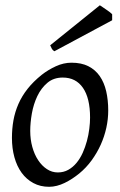

<svg xmlns="http://www.w3.org/2000/svg" viewBox="-20 -698 462 738"><path d="M326.2 -246.1Q326.2 -320.8 298.8 -360.4Q271.5 -399.9 221.2 -399.9Q186 -399.9 162.1 -379.6Q138.2 -359.4 123.5 -328.6Q108.9 -297.9 102.5 -262Q96.2 -226.1 96.2 -194.8Q96.2 -162.1 104.2 -133.1Q112.3 -104 126.7 -82.3Q141.1 -60.5 160.4 -47.9Q179.7 -35.2 202.1 -35.2Q224.6 -35.2 242.4 -45.2Q260.3 -55.2 274.2 -72Q288.1 -88.9 297.9 -110.6Q307.6 -132.3 314 -155.8Q320.3 -179.2 323.2 -202.6Q326.2 -226.1 326.2 -246.1ZM396 -272.9Q396 -240.2 388.7 -206.8Q381.3 -173.3 367.2 -141.8Q353 -110.4 332.3 -81.8Q311.5 -53.2 284.2 -30.8Q271.5 -20.5 257.3 -11.2Q243.2 -2 228.5 5.1Q213.9 12.2 198.7 16.1Q183.6 20 168.9 20Q134.8 20 108.2 5.6Q81.5 -8.8 63.2 -33.9Q44.9 -59.1 35.4 -93.5Q25.9 -127.9 25.9 -168Q25.9 -203.1 31.7 -235.6Q37.6 -268.1 50.8 -298.3Q64 -328.6 85.9 -356.4Q107.9 -384.3 140.1 -410.2Q165 -429.7 194.8 -443.4Q224.6 -457 254.9 -457Q293 -457 319.8 -443.4Q346.7 -429.7 363.5 -405.3Q380.4 -380.9 388.2 -347.2Q396 -313.5 396 -272.9ZM411.1 -620.1 189 -501Q182.1 -505.4 179.7 -509.8Q177.2 -514.2 172.9 -523.9L363.8 -677.7Q368.2 -674.8 374.8 -670.4Q381.3 -666 388.4 -661.1Q395.5 -656.2 401.9 -651.4Q408.2 -646.5 411.1 -643.1Z"/></svg>

Font: GentiumAlt
Style: Italic
Weight: 400
Italic angle: -7°
Designer: J. Victor Gaultney
Version: Version 1.02; 2005; OFL release